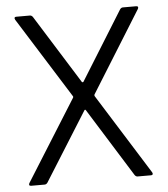

<svg xmlns="http://www.w3.org/2000/svg" viewBox="-51 -746 691 792"><g transform="rotate(-5 294.5 -350.0)"><path d="M40 -12 250 -347Q252 -350 250 -353L40 -688Q38 -692 38 -694Q38 -700 46 -700H102Q109 -700 114 -693L292 -408Q293 -407 295 -407Q297 -407 298 -408L475 -693Q480 -700 487 -700H542Q548 -700 549.5 -696.5Q551 -693 548 -688L339 -352Q338 -349 339 -346L548 -12Q550 -8 550 -6Q550 0 542 0H487Q480 0 475 -7L298 -291Q297 -293 295 -293Q293 -293 292 -291L114 -7Q109 0 102 0H46Q40 0 38.5 -3.5Q37 -7 40 -12Z"/></g></svg>

Font: Barlow
Style: Regular
Weight: 400
Designer: Jeremy Tribby
Foundry: Tribby Type
Version: Version 1.408;December 10, 2018;FontCreator 11.5.0.2430 64-b